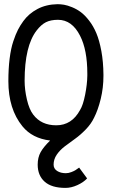

<svg xmlns="http://www.w3.org/2000/svg" viewBox="-20 -666 558 918"><path d="M254.9 -646Q270 -646 286.1 -643.3Q302.2 -640.6 324.5 -631.6Q346.7 -622.6 366.2 -608.2Q385.7 -593.8 406 -567.6Q426.3 -541.5 440.7 -507.3Q455.1 -473.1 464.6 -421.9Q474.1 -370.6 474.6 -308.6V-303.2Q474.6 -246.6 461.7 -193.4Q448.7 -140.1 429.7 -103Q415.5 -73.2 389.9 -46.9Q364.3 -20.5 338.9 -2.4Q313.5 15.6 289.8 33.7Q266.1 51.8 251.2 73.7Q236.3 95.7 236.3 121.1Q236.3 140.6 253.2 151.4Q270 162.1 294.9 162.1Q308.1 162.1 321.5 156.7Q335 151.4 340.8 147.5Q346.7 143.6 358.4 135.3L396.5 187Q379.4 205.6 350.1 219Q320.8 232.4 293 232.4Q226.6 232.4 193.4 202.6Q160.2 172.9 160.2 121.1Q160.2 86.9 174.3 61.5Q188.5 36.1 219.7 5.9Q134.3 -4.4 87.4 -62Q20 -144.5 20 -277.8Q20 -337.9 26.1 -386.2Q32.2 -434.6 43.5 -468.3Q54.7 -502 65.9 -523.7Q77.1 -545.4 91.8 -565.4Q117.7 -601.1 159.2 -623Q200.7 -645 254.9 -646ZM138.7 -118.2Q177.2 -66.9 249 -66.9Q323.2 -66.9 362.8 -140.1Q377 -162.6 387 -212.9Q397 -263.2 397.5 -304.7V-314Q397.5 -427.7 362.8 -495.1Q324.2 -571.3 257.3 -571.3Q222.7 -571.3 199.7 -559.8Q176.8 -548.3 155.3 -520.5Q97.7 -446.3 97.7 -279.8Q97.7 -237.8 108.6 -190.4Q119.6 -143.1 138.7 -118.2Z"/></svg>

Font: FantasqueSansM Nerd Font
Style: Regular
Weight: 400
Monospace: yes
Designer: Jany Belluz
Version: Version 1.8.0 ; ttfautohint (v1.8.2);Nerd Fonts 3.4.0